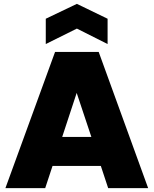

<svg xmlns="http://www.w3.org/2000/svg" viewBox="-20 -974 795 994"><path d="M502 -115H252L214 0H8L265 -705H491L747 0H540ZM453 -265 377 -493 302 -265ZM378 -826 217 -746V-877L378 -954L537 -877V-746Z"/></svg>

Font: DVN-Poppins ExtBd
Style: Regular
Weight: 800
Designer: Ninad Kale (Devanagari), Jonny Pinhorn (Latin)
Foundry: Indian Type Foundry
Version: 4.004